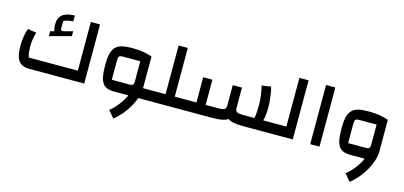

<svg xmlns="http://www.w3.org/2000/svg" viewBox="-75 -1178 4158 1976"><g transform="rotate(15 2003.5 -190.5)"><path d="M214 0Q161 0 128 -21Q95 -42 80 -88Q65 -134 65 -210Q65 -257 73 -306Q81 -355 95 -393L188 -378Q176 -339 170 -302.5Q164 -266 164 -234Q164 -195 167.5 -165.5Q171 -136 179 -111H702V-630H800V0ZM322 -377V-429L364 -441Q359 -453 356 -469Q353 -485 353 -509Q353 -564 374.5 -594Q396 -624 435 -637Q474 -650 526 -651V-589Q499 -588 472.5 -582.5Q446 -577 425 -566L424 -488Q424 -471 433.5 -466.5Q443 -462 467 -468L551 -491V-439Z M1357 0V-111H1499V0ZM1121 0Q1075 0 1044 -11.5Q1013 -23 994 -51Q975 -79 967 -125.5Q959 -172 959 -243Q959 -312 970 -358.5Q981 -405 1006 -432Q1031 -459 1073.5 -470Q1116 -481 1181 -481Q1247 -481 1296 -473.5Q1345 -466 1397 -448V-111L1347 0ZM1182 270 1119 196Q1156 166 1188.5 128Q1221 90 1245.5 48.5Q1270 7 1284 -34Q1298 -75 1298 -111H1397Q1397 -64 1380 -12Q1363 40 1334 91.5Q1305 143 1266 189Q1227 235 1182 270ZM1064 -111H1254Q1279 -111 1288.5 -121Q1298 -131 1298 -158V-371H1113Q1084 -371 1074 -360.5Q1064 -350 1064 -319ZM1499 0V-111Q1511 -111 1515 -95.5Q1519 -80 1519 -55Q1519 -30 1515 -15Q1511 0 1499 0Z M1735 0V-111H1828V0ZM1499 0V-111H1637V-630H1735V0ZM1499 0Q1488 0 1483.5 -15Q1479 -30 1479 -55Q1479 -80 1483.5 -95.5Q1488 -111 1499 -111ZM1828 0V-111Q1839 -111 1843.5 -95.5Q1848 -80 1848 -55Q1848 -30 1843.5 -15Q1839 0 1828 0Z M2491 0 2623 -111H2786V0ZM2494 0Q2427 0 2385 -9Q2343 -18 2320.5 -40.5Q2298 -63 2289.5 -103Q2281 -143 2281 -205V-380H2379V-164Q2379 -131 2397.5 -121Q2416 -111 2456 -111H2584Q2590 -141 2592.5 -176Q2595 -211 2595 -256Q2595 -302 2588 -351.5Q2581 -401 2569 -453L2666 -468Q2674 -441 2680 -405Q2686 -369 2690 -331Q2694 -293 2694 -261Q2694 -160 2675.5 -103.5Q2657 -47 2613 -23.5Q2569 0 2494 0ZM1828 0V-111H1966V-380H2064V0ZM2064 0V-111H2203Q2244 -111 2262.5 -121Q2281 -131 2281 -164V-380H2379V-205Q2379 -143 2370.5 -103Q2362 -63 2339 -40.5Q2316 -18 2272.5 -9Q2229 0 2159 0ZM1828 0Q1817 0 1812.5 -15Q1808 -30 1808 -55Q1808 -80 1812.5 -95.5Q1817 -111 1828 -111ZM2786 0V-111Q2798 -111 2802 -95.5Q2806 -80 2806 -55Q2806 -30 2802 -15Q2798 0 2786 0Z M2786 0V-111H2924V-630H3022V0ZM2786 0Q2775 0 2770.5 -15Q2766 -30 2766 -55Q2766 -80 2770.5 -95.5Q2775 -111 2786 -111Z M3208 0V-630H3307V0Z M3639 0Q3593 0 3562 -11.5Q3531 -23 3512 -51Q3493 -79 3485 -125.5Q3477 -172 3477 -243Q3477 -312 3488 -358.5Q3499 -405 3524 -432Q3549 -459 3591.5 -470Q3634 -481 3699 -481Q3765 -481 3814 -473.5Q3863 -466 3915 -448V-111L3865 0ZM3700 270 3637 196Q3674 166 3706.5 128Q3739 90 3763.5 48.5Q3788 7 3802 -34Q3816 -75 3816 -111H3915Q3915 -64 3898 -12Q3881 40 3852 91.5Q3823 143 3784 189Q3745 235 3700 270ZM3582 -111H3772Q3797 -111 3806.5 -121Q3816 -131 3816 -158V-371H3631Q3602 -371 3592 -360.5Q3582 -350 3582 -319Z"/></g></svg>

Font: Changa ExtraLight Medium
Style: Regular
Weight: 500
Version: Version 3.002; ttfautohint (v1.8.2)